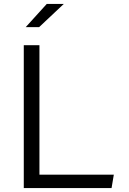

<svg xmlns="http://www.w3.org/2000/svg" viewBox="-20 -961 660 981"><path d="M101.5 0H550L561.5 -68.5H181.5V-730H101.5ZM111.5 -822.5 219 -941H306L180 -822.5Z"/></svg>

Font: Monaspace Argon Light
Style: Regular
Weight: 300
Designer: Riley Cran & the Lettermatic Team
Foundry: Lettermatic
Version: Version 1.000 (Monaspace Argon)